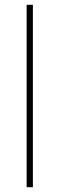

<svg xmlns="http://www.w3.org/2000/svg" viewBox="-20 -780 247 800"><path d="M117 0V-760H91V0Z"/></svg>

Font: Noto Sans Sinhala Thin
Style: Regular
Weight: 100
Designer: Jelle Bosma - Monotype Design Team
Foundry: Monotype Imaging Inc.
Version: Version 2.006